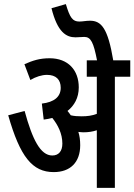

<svg xmlns="http://www.w3.org/2000/svg" viewBox="-20 -916 655 936"><path d="M371 -208C371 -233 368 -254 362 -273C371 -272 379 -271 387 -271C410 -271 431 -274 452 -281V0H540V-542H615V-622H532C506 -778 474 -815 419 -815C399 -815 384 -811 367 -811C334 -811 321 -829 301 -896L231 -876C260 -759 303 -734 348 -734C362 -734 378 -736 391 -736C423 -736 436 -709 453 -622H403V-542H452V-361C428 -352 407 -349 377 -349C357 -349 342 -350 325 -354C320 -362 314 -369 309 -375C342 -401 364 -439 364 -490C364 -574 312 -632 222 -632C173 -632 140 -621 99 -603L128 -526C155 -542 184 -551 209 -551C253 -551 276 -528 276 -488C276 -444 244 -418 184 -411L193 -333C207 -335 221 -337 235 -341C262 -307 284 -265 284 -216C284 -179 266 -158 235 -158C177 -158 138 -236 100 -375L20 -354C78 -151 138 -77 242 -77C322 -77 371 -124 371 -208Z"/></svg>

Font: Noto Sans Devanagari UI ExtraCondensed Medium
Style: Regular
Weight: 500
Width: 2
Designer: Jelle Bosma - Monotype Design Team
Foundry: Monotype Imaging Inc.
Version: Version 2.003